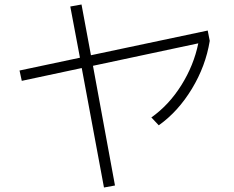

<svg xmlns="http://www.w3.org/2000/svg" viewBox="-20 -788 1040 855"><path d="M293 -759 343 -768 385 -542 905 -652 914 -606Q896 -494 834.5 -392.5Q773 -291 687 -230L654 -265Q732 -320 787.5 -408.5Q843 -497 863 -595L394 -495L492 38L443 47L344 -485L77 -428L67 -474L336 -531Z"/></svg>

Font: M PLUS 1p Light
Style: Regular
Weight: 300
Version: Version 1.061